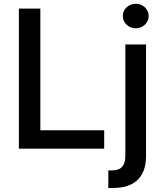

<svg xmlns="http://www.w3.org/2000/svg" viewBox="-20 -772 848 997"><path d="M78.1 0V-727.5H189.5V-95.7H521V0ZM630.9 -541H738.3V40Q738.3 92.8 718.8 129.6Q699.2 166.5 661.1 185.3Q623 204.1 567.9 204.1H542.5V112.8H562Q598.6 112.8 614.7 93.5Q630.9 74.2 630.9 37.1ZM684.6 -625Q657.2 -625 637.5 -643.8Q617.7 -662.6 617.7 -689Q617.7 -715.3 637.5 -733.9Q657.2 -752.4 684.6 -752.4Q712.9 -752.4 732.4 -733.9Q752 -715.3 752 -689Q752 -662.6 732.4 -643.8Q712.9 -625 684.6 -625Z"/></svg>

Font: Inter 17pt Medium
Style: Regular
Weight: 500
Version: Version 4.001;git-66647c0bb